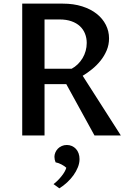

<svg xmlns="http://www.w3.org/2000/svg" viewBox="-20 -735 704 1042"><path d="M221.7 -278.3V0H100.6V-715.3H320.8Q379.4 -715.3 426 -700.4Q472.7 -685.5 504.9 -659.9Q537.1 -634.3 554.4 -600.1Q571.8 -565.9 571.8 -526.9Q571.8 -492.2 559.1 -461.9Q546.4 -431.6 525.9 -406Q505.4 -380.4 479.7 -359.6Q454.1 -338.9 428.7 -323.7L635.7 0H492.7L339.8 -278.3ZM221.7 -361.8H368.7Q386.7 -371.6 401.9 -386.2Q417 -400.9 428 -419.2Q439 -437.5 444.8 -458.5Q450.7 -479.5 450.7 -502Q450.7 -528.8 441.4 -552.2Q432.1 -575.7 413.8 -592.8Q395.5 -609.9 367.9 -619.6Q340.3 -629.4 303.7 -629.4H221.7ZM270.5 264.2Q282.2 255.4 293.5 244.1Q304.7 232.9 314.2 220.9Q323.7 209 330.6 197Q337.4 185.1 339.8 175.3Q330.1 166 313.7 157.5Q297.4 148.9 281.7 146Q278.8 139.6 277.1 131.6Q275.4 123.5 275.4 116.2Q275.4 104.5 280.3 92.8Q285.2 81.1 293.9 72Q302.7 63 315.2 57.4Q327.6 51.8 342.8 51.8Q357.4 51.8 370.1 57.4Q382.8 63 392.1 73Q401.4 83 406.5 97.2Q411.6 111.3 411.6 128.4Q411.6 150.4 402.6 172.9Q393.6 195.3 378.7 216.1Q363.8 236.8 344 255.1Q324.2 273.4 302.2 287.1Z"/></svg>

Font: Proza Libre
Style: Medium
Weight: 500
Designer: Jasper de Waard
Foundry: Jasper de Waard
Version: Version 1.000; ttfautohint (v1.4.1.8-43bc)